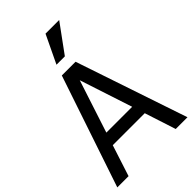

<svg xmlns="http://www.w3.org/2000/svg" viewBox="-290 -1079 1179 1179"><g transform="rotate(-45 299.5 -489.5)"><path d="M351.1 -979.5 263.7 -796.9H336.4L469.7 -979.5ZM92.8 0 158.7 -203.1H436.5L502.4 0H604.5L359.4 -727.1H240.2L-4.9 0ZM185.5 -285.6 297.4 -628.4 409.7 -285.6Z"/></g></svg>

Font: SG Kara
Style: Regular
Weight: 400
Designer: Damoon Khanjanzadeh
Version: Version 1.000